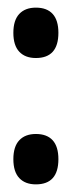

<svg xmlns="http://www.w3.org/2000/svg" viewBox="-20 -503 188 503"><path d="M74 -20Q46 -20 30.5 -36.5Q15 -53 15 -86Q15 -119 30.5 -135.5Q46 -152 74 -152Q103 -152 118 -135.5Q133 -119 133 -86Q133 -20 74 -20ZM74 -351Q46 -351 30.5 -367.5Q15 -384 15 -417Q15 -450 30.5 -466.5Q46 -483 74 -483Q103 -483 118 -466.5Q133 -450 133 -417Q133 -351 74 -351Z"/></svg>

Font: Bricolage Grotesque 24pt Condensed Medium
Style: Regular
Weight: 500
Width: 3
Designer: Mathieu Triay
Foundry: Atelier Triay
Version: Version 1.001;gftools[0.9.33.dev8+g029e19f]